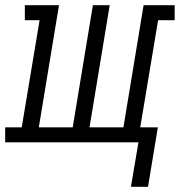

<svg xmlns="http://www.w3.org/2000/svg" viewBox="-60 -550 695 742"><path d="M446 172 475 0H-40V-58H24L93 -472H36V-530H168L90 -58H221L299 -530H364L286 -58H417L495 -530H615V-472H551L482 -58H550L512 172Z"/></svg>

Font: Iosevka Curly Slab LtExObl
Style: Regular
Weight: 300
Width: 7
Italic angle: -9°
Monospace: yes
Designer: Belleve Invis
Foundry: Belleve Invis
Version: Version 11.1.0; ttfautohint (v1.8.3)